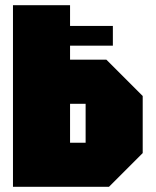

<svg xmlns="http://www.w3.org/2000/svg" viewBox="-20 -720 600 740"><path d="M30 0V-700H250V-620H415V-544H250V-490H390L530 -350V-130L400 0ZM250 -170H310V-320H250Z"/></svg>

Font: Tektur Condensed Black
Style: Regular
Weight: 900
Width: 3
Designer: Adam Jagosz
Foundry: Adam Jagosz
Version: Version 1.005;gftools[0.9.30]